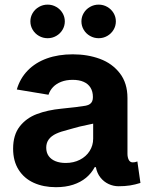

<svg xmlns="http://www.w3.org/2000/svg" viewBox="-20 -783 628 814"><path d="M35.6 -152.6Q35.6 -210.7 63.3 -246.5Q91 -282.2 136 -299.3Q181 -316.5 241.5 -322.4Q276.2 -326 300.6 -328.8Q324.9 -331.6 342.4 -334.7Q350.5 -336.4 356.4 -339.1Q362.3 -341.8 367 -347.4Q371.7 -353 373.2 -362.2Q373.9 -366.5 373.9 -371.6Q373.9 -394.7 363.9 -411.1Q353.9 -427.5 334.7 -436Q315.5 -444.5 288.2 -444.5Q260.8 -444.5 239.7 -436.3Q218.6 -428.1 205 -413.9Q191.4 -399.6 185.6 -381.3L51.3 -403.6Q64.7 -450.4 97.5 -484.1Q130.3 -517.8 178.9 -535.3Q227.4 -552.7 288.6 -552.7Q351.3 -552.7 403.5 -533.5Q455.8 -514.2 488.1 -472.4Q520.4 -430.6 520.4 -367.5V-131.2Q520.4 -116.2 525.8 -105.4Q531.3 -94.6 542.8 -94.6Q548.3 -94.6 552.4 -95.5Q556.5 -96.3 562.4 -98.5L575.4 -7.4Q553.2 -0.3 531.2 3.2Q509.2 6.6 482.9 6.6Q460.6 6.6 440.3 -2.9Q420 -12.4 405.6 -30.6Q391.3 -48.8 386.4 -74.5H381.6Q367.7 -48.4 344.9 -29.4Q322 -10.4 290 0.1Q258 10.6 217.2 10.6Q164.2 10.6 123.1 -8Q82.1 -26.6 58.9 -63.4Q35.6 -100.1 35.6 -152.6ZM375 -195.2V-290.3L400.9 -264.3Q381.9 -260 361.4 -255.9Q340.9 -251.7 317.4 -246.3Q300 -241.5 291.7 -239.3Q283.4 -237.2 266.6 -232.3Q237.5 -225.2 217.7 -216Q197.9 -206.8 187 -192.3Q176 -177.8 176 -156.9Q176 -136 186.4 -121.4Q196.9 -106.9 215.5 -99.5Q234.2 -92.1 258.4 -92.1Q291.9 -92.1 318.5 -105.6Q345.2 -119.2 360.1 -142.9Q375 -166.5 375 -195.2ZM325.2 -692.3Q325.2 -711.6 335 -727.8Q344.7 -744.1 361.6 -753.7Q378.5 -763.4 398.3 -763.4Q418.1 -763.4 434.9 -753.7Q451.6 -744.1 461.4 -727.8Q471.2 -711.6 471.2 -692.3Q471.2 -673 461.4 -656.7Q451.6 -640.3 434.9 -630.7Q418.1 -621 398.3 -621Q378.5 -621 361.6 -630.7Q344.7 -640.3 335 -656.7Q325.2 -673 325.2 -692.3ZM108.8 -692.3Q108.8 -711.6 118.6 -727.8Q128.4 -744.1 145.2 -753.7Q162.1 -763.4 181.9 -763.4Q201.8 -763.4 218.5 -753.7Q235.3 -744.1 245 -727.8Q254.8 -711.6 254.8 -692.3Q254.8 -673 245 -656.7Q235.3 -640.3 218.5 -630.7Q201.8 -621 181.9 -621Q162.1 -621 145.2 -630.7Q128.4 -640.3 118.6 -656.7Q108.8 -673 108.8 -692.3Z"/></svg>

Font: Raveo Variable
Style: Regular
Weight: 400
Designer: Jakub Foglar, Rasmus Andersson (Inter)
Foundry: Jakubfoglar.com
Version: Version 1.000;Glyphs 3.2.3 (3260)